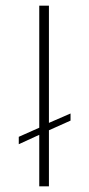

<svg xmlns="http://www.w3.org/2000/svg" viewBox="-20 -655 314 675"><path d="M118 0V-181L46 -148V-174L118 -206V-635H152V-223L228 -256V-231L152 -197V0Z"/></svg>

Font: Alumni Sans Thin ExtraLight
Style: Regular
Weight: 250
Version: Version 1.018